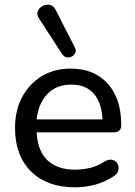

<svg xmlns="http://www.w3.org/2000/svg" viewBox="-20 -788 575 817"><path d="M245 -557 147 -708Q135 -725 140.5 -739.5Q146 -754 160.5 -762Q175 -770 191 -767.5Q207 -765 217 -746L298 -587Q307 -570 297.5 -557.5Q288 -545 272 -543.5Q256 -542 245 -557ZM299 9Q180 9 112 -58.5Q44 -126 44 -243Q44 -319 74.5 -375.5Q105 -432 158 -464Q211 -496 281 -496Q381 -496 438.5 -432Q496 -368 496 -256Q496 -225 465 -225H136Q140 -146 182 -106Q224 -66 300 -66Q332 -66 365 -74Q398 -82 429 -103Q447 -112 461 -107Q475 -102 481 -89.5Q487 -77 483 -62Q479 -47 462 -37Q392 9 299 9ZM136 -280H416Q413 -350 379.5 -389Q346 -428 284 -428Q219 -428 181 -387.5Q143 -347 136 -280Z"/></svg>

Font: Chiron GoRound TC
Style: Regular
Weight: 400
Designer: Ryoko NISHIZUKA 西塚涼子 (kana, bopomofo & ideographs); Paul D. Hunt (Latin, Greek & Cyrillic); Sandoll Communications 산돌커뮤니
Foundry: Adobe
Version: Version 1.000;hotconv 1.1.1;makeotfexe 2.6.0